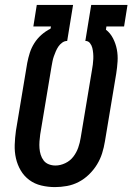

<svg xmlns="http://www.w3.org/2000/svg" viewBox="-20 -755 540 783"><path d="M204 8Q176 8 148.5 1.5Q121 -5 99.5 -21Q78 -37 64.5 -60Q51 -83 45 -109.5Q39 -136 40 -164.5Q41 -193 45 -222L91 -498Q95 -519 101.5 -539.5Q108 -560 120 -579Q132 -598 149 -613Q166 -628 186 -638L188 -647H116L130 -735H278L254 -588Q243 -588 233.5 -581Q224 -574 218 -565Q212 -556 207.5 -545.5Q203 -535 199.5 -525Q196 -515 194 -504.5Q192 -494 190 -483L144 -207Q142 -193 141 -178.5Q140 -164 141 -150.5Q142 -137 146 -124Q150 -111 158 -100.5Q166 -90 179 -85Q192 -80 206 -80Q226 -80 246 -89.5Q266 -99 279 -116Q292 -133 299 -153Q306 -173 309 -193L355 -469Q357 -480 358.5 -491.5Q360 -503 360.5 -514.5Q361 -526 360 -537.5Q359 -549 356.5 -559.5Q354 -570 347 -579Q340 -588 329 -588H328L352 -735H500L486 -647H414L412 -634Q430 -620 441 -598.5Q452 -577 456.5 -553.5Q461 -530 459.5 -505Q458 -480 454 -455L408 -179Q404 -154 396.5 -130Q389 -106 375.5 -84Q362 -62 343 -43.5Q324 -25 301 -13Q278 -1 253 3.5Q228 8 204 8Z"/></svg>

Font: Iosevka Slab Semibold
Style: Italic
Weight: 600
Italic angle: -9°
Monospace: yes
Designer: Belleve Invis
Foundry: Belleve Invis
Version: Version 11.1.1; ttfautohint (v1.8.3)